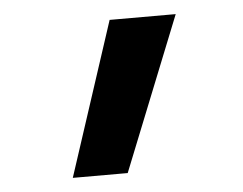

<svg xmlns="http://www.w3.org/2000/svg" viewBox="-35 -813 520 411"><g transform="rotate(-5 225.0 -607.0)"><path d="M106 -442 214 -772H356L224 -442Z"/></g></svg>

Font: Zed Sans Extended
Style: Bold
Weight: 700
Width: 7
Designer: Belleve Invis
Foundry: Belleve Invis
Version: Version 1.0.0; ttfautohint (v1.8.4)